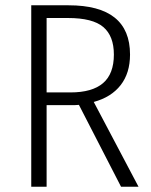

<svg xmlns="http://www.w3.org/2000/svg" viewBox="-20 -705 572 725"><path d="M437 0 278 -309 262 -308H156V0H98V-685H239Q471 -685 471 -499Q471 -429 435.5 -383.5Q400 -338 334 -320L503 0ZM410 -499Q410 -569 370 -603Q330 -637 237 -637H156V-356H246Q328 -356 369 -391Q410 -426 410 -499Z"/></svg>

Font: Fira Sans Condensed Light
Style: Regular
Weight: 300
Width: 3
Designer: bBox Type GmbH & Carrois Corporate GbR & Edenspiekermann AG
Foundry: bBox Type GmbH & Carrois Corporate GbR & Edenspiekermann AG
Version: Version 4.301